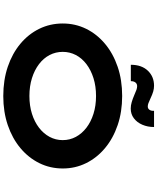

<svg xmlns="http://www.w3.org/2000/svg" viewBox="86 -1036 960 1172"><g transform="rotate(90 566.0 -450.0)"><path d="M566.5 10Q468.3 10 387.3 -17.5Q306.3 -45 247 -94.5Q187.7 -144 155.6 -210.1Q123.4 -276.1 123.4 -352.9Q123.4 -429.6 155.8 -495.7Q188.3 -561.7 247.6 -611.2Q306.9 -660.7 387.6 -688.2Q468.3 -715.7 565.9 -715.7Q663.1 -715.7 743.8 -688.2Q824.6 -660.7 883.9 -611.2Q943.2 -561.7 975.8 -495.7Q1008.4 -429.6 1008.4 -353.4Q1008.4 -276.1 975.8 -210.1Q943.2 -144 883.9 -94.5Q824.6 -45 743.8 -17.5Q663.1 10 566.5 10ZM565.9 -149.5Q625.2 -149.5 674.4 -165Q723.7 -180.5 759.6 -208.1Q795.6 -235.7 815.5 -272.8Q835.3 -309.8 835.3 -352.9Q835.3 -396 815.5 -433Q795.6 -470 759.6 -497.6Q723.7 -525.2 674.4 -540.7Q625.2 -556.2 565.9 -556.2Q506.7 -556.2 457.2 -540.7Q407.8 -525.2 371.5 -497.6Q335.2 -470 315.9 -433Q296.6 -396 296.6 -352.9Q296.6 -309.8 315.9 -272.8Q335.2 -235.7 371.5 -208.1Q407.8 -180.5 457.2 -165Q506.7 -149.5 565.9 -149.5ZM642.8 -768Q623.2 -768 602.9 -774.1Q582.6 -780.1 558.7 -790.4Q540.5 -798.6 528.3 -802.9Q516 -807.1 506 -807.1Q491.8 -807.1 483.6 -796.9Q475.4 -786.6 475.4 -768.6H375.4Q375.4 -834.6 411.6 -872.5Q447.7 -910.3 503.2 -910.3Q520.8 -910.3 538.5 -905.3Q556.2 -900.3 582.6 -887.7Q598.9 -880 609.8 -876Q620.8 -872 629.8 -872Q643.2 -872 650.3 -882.6Q657.5 -893.1 656.5 -910.3H755.4Q755.4 -871.5 741.4 -838.9Q727.4 -806.3 702 -787.2Q676.7 -768 642.8 -768Z"/></g></svg>

Font: Lexend Zetta
Style: Regular
Weight: 400
Designer: Bonnie Shaver-Troup, Thomas Jockin
Foundry: Lexend
Version: Version 1.007